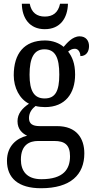

<svg xmlns="http://www.w3.org/2000/svg" viewBox="-20 -761 502 1020"><path d="M218 -606C301 -606 339 -666 341 -741H299C289 -693 260 -673 218 -673C177 -673 147 -693 138 -741H96C97 -666 136 -606 218 -606ZM198 239C355 239 428 167 428 54C428 -26 387 -91 283 -91H191C152 -91 134 -104 134 -134C134 -164 152 -185 169 -198C181 -194 205 -192 219 -192C327 -192 379 -265 379 -365C379 -425 363 -460 342 -487C353 -496 363 -502 378 -502C396 -502 407 -483 407 -463C439 -463 453 -488 453 -516C453 -544 437 -568 403 -568C364 -568 334 -530 318 -512C296 -531 261 -546 219 -546C108 -546 53 -476 53 -361C53 -295 84 -235 134 -210C98 -186 73 -157 73 -117C73 -74 99 -52 124 -40C68 -27 17 15 17 93C17 185 77 239 198 239ZM217 -238C161 -238 137 -278 137 -364C137 -454 161 -499 216 -499C273 -499 295 -456 295 -365C295 -277 274 -238 217 -238ZM200 191C121 191 91 146 91 87C91 8 137 -12 182 -12H269C323 -12 352 8 352 69C352 137 318 191 200 191Z"/></svg>

Font: Noto Serif Ethiopic Cn
Style: Regular
Weight: 400
Width: 3
Designer: Monotype Design Team
Foundry: Monotype Imaging Inc.
Version: Version 2.102